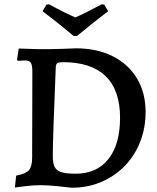

<svg xmlns="http://www.w3.org/2000/svg" viewBox="-20 -870 739 902"><path d="M170 0Q138 0 100 4.5Q62 9 50 11L56 -45Q101 -53 116 -70.5Q131 -88 131 -130L132 -532Q132 -564 125 -575Q118 -586 98 -586Q87 -586 77 -585Q67 -584 64 -584L60 -590L68 -642Q80 -642 114 -640.5Q148 -639 182 -639Q226 -639 272.5 -640.5Q319 -642 337 -643Q435 -643 509 -606Q583 -569 623.5 -501.5Q664 -434 664 -344Q664 -243 619 -162Q574 -81 494.5 -34.5Q415 12 317 12Q302 10 253 5Q204 0 170 0ZM242 -555 241 -529Q228 -219 228 -137Q228 -103 237 -85.5Q246 -68 269 -61Q292 -54 336 -54Q435 -54 489.5 -123Q544 -192 544 -317Q544 -447 476 -512.5Q408 -578 275 -578Q256 -578 249.5 -573.5Q243 -569 242 -555ZM180 -817 198 -848 210 -850Q281 -811 334 -788Q380 -808 458 -850L470 -848L488 -817Q445 -785 400 -748.5Q355 -712 342 -701H326Q313 -712 268 -748.5Q223 -785 180 -817Z"/></svg>

Font: Alegreya SC Medium
Style: Regular
Weight: 500
Designer: Juan Pablo del Peral
Foundry: Huerta Tipografica
Version: Version 2.007; ttfautohint (v1.6)